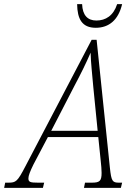

<svg xmlns="http://www.w3.org/2000/svg" viewBox="-76 -906 660 926"><path d="M386 -772C450 -772 495 -810 513 -886H489C471 -830 433 -807 389 -807C347 -807 322 -832 320 -886H296C297 -815 319 -772 386 -772ZM-56 0H131L137 -25H108C69 -25 61 -28 61 -46C61 -59 69 -79 85 -112L155 -245H398L410 -128C412 -113 414 -85 414 -72C414 -32 404 -25 366 -25H334L329 0H507L513 -25H498C466 -25 461 -32 454 -97L390 -714H366L46 -103C8 -30 1 -25 -36 -25H-51ZM282 -490C316 -554 340 -603 361 -652C362 -604 369 -545 374 -486L395 -275H171Z"/></svg>

Font: Noto Serif Condensed ExtraLight
Style: Italic
Weight: 200
Width: 3
Italic angle: -12°
Designer: Monotype Design Team
Foundry: Monotype Imaging Inc.
Version: Version 2.013